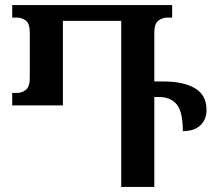

<svg xmlns="http://www.w3.org/2000/svg" viewBox="-20 -734 846 754"><path d="M624 -414Q700 -414 745.5 -387.5Q791 -361 791 -302Q791 -265 767 -242Q743 -219 698 -219Q698 -295 674 -324Q650 -353 604 -353H586V0H456V-652H227V-320H28V-369H47Q66 -369 81.5 -381Q97 -393 97 -429V-606Q97 -641 81.5 -653Q66 -665 47 -665H28V-714H656V-665H637Q618 -665 602 -653Q586 -641 586 -606V-414Z"/></svg>

Font: Noto Serif Georgian SemiCondensed SemiBold
Style: Regular
Weight: 600
Width: 4
Designer: Monotype Design Team, Akaki Razmadze
Foundry: Google LLC
Version: Version 2.003; ttfautohint (v1.8.4.7-5d5b)